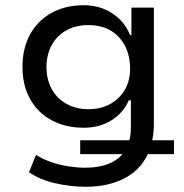

<svg xmlns="http://www.w3.org/2000/svg" viewBox="-20 -527 705 735"><path d="M308 188Q251 188 191.5 174.5Q132 161 91 132L118 66Q145 83 177.5 94Q210 105 243.5 110Q277 115 307 115Q361 115 400.5 98Q440 81 460 47L464 63H287V10H489L473 18Q477 6 479 -7.5Q481 -21 481 -36V-143H473Q453 -96 407.5 -67Q362 -38 301 -38Q230 -38 177 -67Q124 -96 95 -148.5Q66 -201 66 -271Q66 -342 95 -395Q124 -448 177 -477.5Q230 -507 301 -507Q362 -507 409.5 -476Q457 -445 478 -393H483V-498H569V-50Q569 -30 566.5 -12Q564 6 560 23L550 10H646V63H537L552 48Q526 117 462 152.5Q398 188 308 188ZM318 -109Q367 -109 403 -129.5Q439 -150 458.5 -184.5Q478 -219 478 -263Q478 -339 435 -385Q392 -431 318 -431Q270 -431 233.5 -410.5Q197 -390 177.5 -353.5Q158 -317 158 -270Q158 -223 177.5 -187Q197 -151 233.5 -130Q270 -109 318 -109Z"/></svg>

Font: Nunito Sans 6pt
Style: Regular
Weight: 400
Version: Version 3.101;gftools[0.9.27]